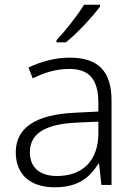

<svg xmlns="http://www.w3.org/2000/svg" viewBox="-20 -879 576 816"><path d="M405 -851V-859H337C311 -815 257 -747 220 -708V-699H260C310 -739 375 -810 405 -851ZM276 -634C212 -634 151 -616 101 -592L119 -546C170 -571 219 -586 274 -586C355 -586 398 -547 398 -442V-405L301 -400C135 -393 47 -338 47 -232C47 -136 110 -83 212 -83C311 -83 360 -123 398 -183H401L411 -93H454V-451C454 -578 396 -634 276 -634ZM308 -358 398 -362V-310C397 -198 333 -131 222 -131C150 -131 107 -166 107 -232C107 -312 173 -352 308 -358Z"/></svg>

Font: Noto Sans Telugu UI Light
Style: Regular
Weight: 300
Designer: Jelle Bosma - Monotype Design Team
Foundry: Monotype Imaging Inc.
Version: Version 2.005